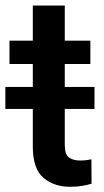

<svg xmlns="http://www.w3.org/2000/svg" viewBox="-30 -678 383 707"><path d="M317.9 -357.9V-276.9H208.5V-146Q208.5 -108.9 224.1 -97.9Q239.7 -86.9 265.1 -86.9Q277.3 -86.9 288.6 -88.4Q299.8 -89.8 306.6 -91.3L307.1 -1.5Q292.5 2.9 273.2 6.3Q253.9 9.8 229 9.8Q168 9.8 129.4 -23.7Q90.8 -57.1 90.8 -138.7V-276.9H-10.3V-357.9H90.8V-442.4H4.9V-528.3H90.8V-657.7H208.5V-528.3H302.7V-442.4H208.5V-357.9Z"/></svg>

Font: Vazirmatn RD UI Medium
Style: Regular
Weight: 500
Designer: Saber Rastikerdar
Foundry: Saber Rastikerdar
Version: Version 33.003